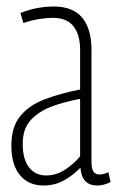

<svg xmlns="http://www.w3.org/2000/svg" viewBox="-20 -562 361 592"><path d="M15 -113Q15 -170 42 -203.5Q69 -237 117 -255.5Q165 -274 227 -286V-408Q227 -455 206.5 -481Q186 -507 143 -507Q125 -507 102 -503.5Q79 -500 52 -491L43 -522Q71 -533 97 -537.5Q123 -542 145 -542Q205 -542 233.5 -507.5Q262 -473 262 -409V-64Q262 -41 268.5 -32.5Q275 -24 286 -24Q299 -24 314 -31L321 -1Q301 10 280 10Q232 10 228 -45Q206 -22 177.5 -6Q149 10 114 10Q68 10 41.5 -22Q15 -54 15 -113ZM50 -119Q50 -71 69.5 -46Q89 -21 122 -21Q154 -21 181.5 -39.5Q209 -58 227 -80V-257Q181 -249 140.5 -234Q100 -219 75 -192Q50 -165 50 -119Z"/></svg>

Font: Georama Condensed ExtraLight
Style: Regular
Weight: 200
Width: 3
Designer: Jean-Baptiste Levee
Foundry: Production Type
Version: Version 1.000